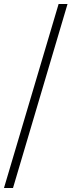

<svg xmlns="http://www.w3.org/2000/svg" viewBox="-20 -828 360 968"><path d="M0 120 275.5 -808H320.5L45.5 120Z"/></svg>

Font: Encode Sans Expanded ExtraLight
Style: Regular
Weight: 200
Width: 7
Designer: Multiple Designers
Foundry: Impallari Type
Version: Version 3.000; ttfautohint (v1.8.3) -l 8 -r 50 -G 200 -x 14 